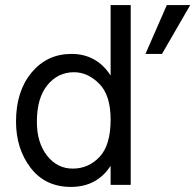

<svg xmlns="http://www.w3.org/2000/svg" viewBox="-20 -727 768 755"><path d="M125 -248Q125 -166 165 -115Q205 -64 266 -64Q328 -64 371.5 -110Q415 -156 415 -257Q415 -353 370 -398Q325 -443 271 -443Q208 -443 166.5 -392.5Q125 -342 125 -248ZM494 0H415V-75Q361 8 259 8Q158 8 100.5 -67Q43 -142 43 -249Q43 -368 104 -441.5Q165 -515 261 -515Q360 -515 415 -430V-707H494ZM617 -515H552L636 -707H728Z"/></svg>

Font: Hind Siliguri
Style: Regular
Weight: 400
Designer: Jyotish Sonowal
Foundry: Indian Type Foundry
Version: Version 1.001;PS 1.0;hotconv 1.0.86;makeotf.lib2.5.63406; tt